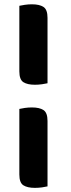

<svg xmlns="http://www.w3.org/2000/svg" viewBox="-20 -703 333 901"><path d="M203 -619.2V-312.3Q193.8 -310 177.3 -307.7Q160.8 -305.3 143.7 -305.3Q108.8 -305.3 89.8 -317.3Q70.8 -329.4 70.8 -368.1V-675.8Q80.3 -678 96.6 -680.4Q113 -682.8 130.1 -682.8Q165.3 -682.8 184.2 -670.3Q203 -657.9 203 -619.2ZM203 -135.3V171.6Q193.8 173.9 177.3 176.3Q160.8 178.6 143.7 178.6Q108.8 178.6 89.8 166.6Q70.8 154.6 70.8 115.8V-191.8Q80.3 -194.1 96.6 -196.5Q113 -198.8 130.1 -198.8Q165.3 -198.8 184.2 -186.4Q203 -174 203 -135.3Z"/></svg>

Font: Baloo Bhaijaan 2
Style: Regular
Weight: 400
Designer: Sanskriti Dholi, Noopur Datye and Ek Type
Foundry: Ek Type
Version: Version 1.701